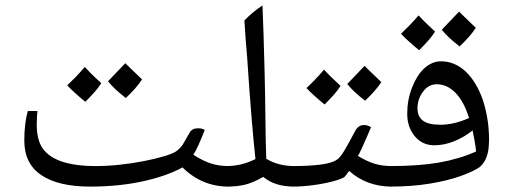

<svg xmlns="http://www.w3.org/2000/svg" viewBox="-20 -691 1882 711"><path d="M314 0Q196 0 133 -42.5Q70 -85 70 -170Q70 -234 83 -280H119Q118 -276 117 -259.5Q116 -243 116 -231Q116 -173 138 -141.5Q160 -110 208 -93Q232 -85 263.5 -80.5Q295 -76 335 -76Q377 -76 423.5 -81Q470 -86 513 -94.5Q556 -103 588 -112.5Q620 -122 633 -131Q650 -144 658.5 -158.5Q667 -173 683 -201Q688 -209 695.5 -212.5Q703 -216 714 -216Q730 -216 738 -209Q725 -176 714.5 -153Q704 -130 696 -118Q730 -96 760 -86Q790 -76 827 -76Q835 -76 835 -68V-8Q835 0 827 0Q777 0 734 -18Q691 -36 656 -71Q595 -38 506.5 -19Q418 0 314 0ZM446 -328Q424 -345 407.5 -360.5Q391 -376 380 -390Q385 -395 401 -412Q417 -429 444 -457Q450 -451 465.5 -436Q481 -421 506 -397Q487 -367 446 -328ZM296 -314Q274 -332 257 -347.5Q240 -363 229 -375Q243 -388 259 -404.5Q275 -421 294 -443Q300 -436 315 -421Q330 -406 355 -383Q346 -368 331 -351Q316 -334 296 -314Z M817 0Q809 0 809 -8V-68Q809 -76 817 -76Q846 -76 873 -82.5Q900 -89 926 -102Q920 -155 912 -250Q904 -345 895 -482Q892 -515 889.5 -548.5Q887 -582 885 -615Q900 -631 916.5 -644.5Q933 -658 952 -671Q954 -625 956 -562Q958 -499 960 -418.5Q962 -338 963 -240Q963 -206 964 -171.5Q965 -137 966 -103Q1011 -76 1070 -76Q1079 -76 1079 -68V-8Q1079 0 1070 0Q997 0 955 -36Q918 -15 889 -7.5Q860 0 817 0Z M1062 0Q1054 0 1054 -8V-68Q1054 -76 1062 -76Q1124 -76 1167 -81.5Q1210 -87 1228 -100Q1239 -107 1254 -131.5Q1269 -156 1298 -211Q1303 -219 1310.5 -223.5Q1318 -228 1329 -228Q1341 -228 1354 -220Q1348 -205 1337.5 -181.5Q1327 -158 1318 -138Q1309 -118 1305 -114Q1339 -93 1368 -84.5Q1397 -76 1431 -76Q1439 -76 1439 -68V-8Q1439 0 1431 0Q1338 0 1273 -58L1257 -37Q1250 -30 1218.5 -21Q1187 -12 1144.5 -6Q1102 0 1062 0ZM1332 -318Q1310 -335 1293.5 -350.5Q1277 -366 1266 -380Q1271 -385 1287 -402Q1303 -419 1330 -447Q1336 -441 1351.5 -426Q1367 -411 1392 -387Q1373 -357 1332 -318ZM1182 -304Q1160 -322 1143 -337.5Q1126 -353 1115 -365Q1129 -378 1145 -394.5Q1161 -411 1180 -433Q1186 -426 1201 -411Q1216 -396 1241 -373Q1232 -358 1217 -341Q1202 -324 1182 -304Z M1423 0Q1414 0 1414 -9V-67Q1414 -76 1423 -76Q1531 -76 1605.5 -89Q1680 -102 1743 -130Q1741 -150 1737.5 -169.5Q1734 -189 1730 -208Q1699 -183 1662 -168Q1625 -153 1588 -153Q1544 -153 1516 -186.5Q1488 -220 1488 -270Q1488 -321 1505.5 -366Q1523 -411 1550 -437Q1564 -450 1580 -457Q1596 -464 1612 -464Q1664 -464 1704 -426.5Q1744 -389 1768 -321Q1779 -287 1785 -250.5Q1791 -214 1791 -174Q1791 -163 1789.5 -144.5Q1788 -126 1780.5 -106.5Q1773 -87 1756 -72Q1733 -56 1685.5 -39Q1638 -22 1571.5 -11Q1505 0 1423 0ZM1611 -229Q1661 -229 1717 -254Q1698 -315 1667 -347Q1636 -379 1597 -379Q1567 -379 1546.5 -351.5Q1526 -324 1526 -290Q1526 -259 1546.5 -244Q1567 -229 1611 -229ZM1682 -519Q1660 -536 1643.5 -551.5Q1627 -567 1616 -581Q1621 -586 1637 -603Q1653 -620 1680 -648Q1686 -642 1701.5 -627Q1717 -612 1742 -588Q1723 -558 1682 -519ZM1532 -505Q1510 -523 1493 -538.5Q1476 -554 1465 -566Q1479 -579 1495 -595.5Q1511 -612 1530 -634Q1536 -627 1551 -612Q1566 -597 1591 -574Q1582 -559 1567 -542Q1552 -525 1532 -505Z"/></svg>

Font: Noto Naskh Arabic
Style: Regular
Weight: 400
Designer: Monotype Design Team, David Williams, Mohamad Dakak and Nizar Qandah
Foundry: Monotype Imaging Inc.
Version: Version 2.013